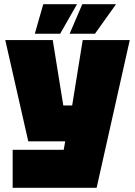

<svg xmlns="http://www.w3.org/2000/svg" viewBox="-20 -890 640 910"><path d="M40 0V-180H282L289 -220H114L5 -700H230L280 -390H322L372 -700H595L438 0ZM145 -730 185 -870H345L265 -730ZM310 -730 370 -870H530L430 -730Z"/></svg>

Font: Tektur Black
Style: Regular
Weight: 900
Designer: Adam Jagosz
Foundry: Adam Jagosz
Version: Version 1.005;gftools[0.9.30]